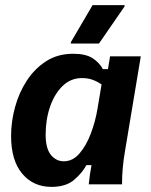

<svg xmlns="http://www.w3.org/2000/svg" viewBox="-20 -720 590 750"><path d="M180.8 10Q110 10 66.7 -41.7Q23.3 -93.3 23.3 -189.2Q23.3 -245 38.8 -301.7Q54.2 -358.3 85 -405.4Q115.8 -452.5 160.8 -481.2Q205.8 -510 265.8 -510Q315.8 -510 342.5 -492.1Q369.2 -474.2 381.7 -450H401.7L410 -500H530L468.3 -130Q462.5 -96.7 459.6 -65Q456.7 -33.3 456.7 0H326.7Q328.3 -16.7 331.2 -37.5Q334.2 -58.3 337.5 -75H317.5Q301.7 -45 269.6 -17.5Q237.5 10 180.8 10ZM229.2 -90Q264.2 -90 290.4 -120.4Q316.7 -150.8 334.6 -197.9Q352.5 -245 360.8 -295L376.7 -390Q361.7 -400.8 342.9 -407.9Q324.2 -415 300 -415Q256.7 -415 225 -384.6Q193.3 -354.2 175.8 -303.8Q158.3 -253.3 158.3 -194.2Q158.3 -140 178.8 -115Q199.2 -90 229.2 -90ZM256.7 -550V-555L341.7 -700H466.7V-695L366.7 -550Z"/></svg>

Font: Familjen Grotesk
Style: Bold Italic
Weight: 700
Italic angle: -9.46201°
Designer: Anders Wikstroem, Jonas Baeckman, Matilda Gysing, Kristian Moeller
Foundry: Familjen STHLM AB
Version: Version 2.002; ttfautohint (v1.8.4.7-5d5b)